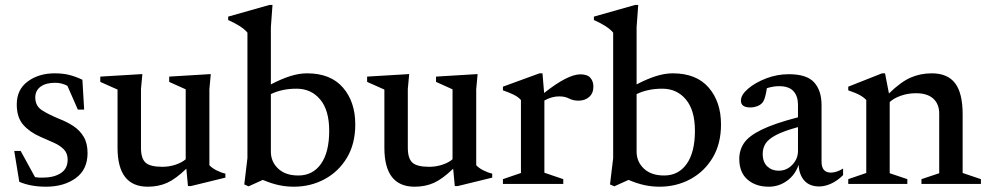

<svg xmlns="http://www.w3.org/2000/svg" viewBox="-20 -730 3921 762"><path d="M196.5 -439Q228 -439 252.5 -433.2Q277 -427.5 307 -413.5L314 -295H289L247.5 -389.5Q224.5 -401.5 199.5 -401.5Q162 -401.5 141 -386Q120 -370.5 120 -343Q120 -309.5 147 -292.2Q174 -275 218 -257Q247.5 -245.5 272.5 -228.8Q297.5 -212 312.5 -186.5Q327.5 -161 327.5 -122.5Q327.5 -57 280.5 -23Q233.5 11 162.5 11Q101.5 11 56.5 -8.5L36.5 -131H62L119 -27Q126.5 -25.5 133.8 -25.2Q141 -25 148.5 -25Q194 -25 221.2 -42.8Q248.5 -60.5 248.5 -96.5Q248.5 -121.5 233.5 -137Q218.5 -152.5 193.8 -163.5Q169 -174.5 140.5 -187Q98 -205.5 72.2 -234.8Q46.5 -264 46.5 -315.5Q46.5 -374.5 90.2 -406.8Q134 -439 196.5 -439Z M539.5 -143.5Q539.5 -101 557.8 -84.5Q576 -68 624.5 -68Q651 -68 676.2 -76.2Q701.5 -84.5 717 -98V-375.5L651.5 -405V-426L816.5 -436L811 -376V-74.5Q820.5 -63.5 839.2 -54Q858 -44.5 874.5 -41V-25L737.5 8.5H726L719.5 -60.5Q677 -19.5 642.8 -4.2Q608.5 11 566.5 11Q446.5 11 446.5 -143.5V-374.5L378 -405V-426L545 -436L539.5 -377Z M1390 -236Q1390 -159.5 1357 -104.2Q1324 -49 1268.5 -19Q1213 11 1146 11Q1116 11 1086.8 4.8Q1057.5 -1.5 1023 -16L966.5 9.5L949.5 2L962 -102.5V-600.5Q941 -626 885.5 -650.5V-664L1049.5 -710.5H1061.5L1055 -622V-395Q1096 -416.5 1131.5 -427.8Q1167 -439 1198.5 -439Q1292 -439 1341 -382.5Q1390 -326 1390 -236ZM1055 -128.5Q1055 -88 1084 -60.8Q1113 -33.5 1164 -33.5Q1221.5 -33.5 1254 -79.8Q1286.5 -126 1286.5 -211Q1286.5 -292.5 1250.8 -335.2Q1215 -378 1157 -378Q1099 -378 1055 -356.5Z M1598.5 -143.5Q1598.5 -101 1616.8 -84.5Q1635 -68 1683.5 -68Q1710 -68 1735.2 -76.2Q1760.5 -84.5 1776 -98V-375.5L1710.5 -405V-426L1875.5 -436L1870 -376V-74.5Q1879.5 -63.5 1898.2 -54Q1917 -44.5 1933.5 -41V-25L1796.5 8.5H1785L1778.5 -60.5Q1736 -19.5 1701.8 -4.2Q1667.5 11 1625.5 11Q1505.5 11 1505.5 -143.5V-374.5L1437 -405V-426L1604 -436L1598.5 -377Z M2283.5 -435Q2311 -435 2323 -421.2Q2335 -407.5 2335 -386.5Q2335 -360 2318.2 -345.2Q2301.5 -330.5 2275.5 -330.5Q2255 -330.5 2238.5 -339Q2222 -347.5 2199.5 -347.5Q2169.5 -347.5 2140.5 -331V-44.5L2215.5 -19V0H1976V-19L2047.5 -43.5V-333Q2037 -345 2019.5 -353.8Q2002 -362.5 1976 -371.5V-386L2121 -439H2133L2139.5 -361Q2233 -435 2283.5 -435Z M2841.5 -236Q2841.5 -159.5 2808.5 -104.2Q2775.5 -49 2720 -19Q2664.5 11 2597.5 11Q2567.5 11 2538.2 4.8Q2509 -1.5 2474.5 -16L2418 9.5L2401 2L2413.5 -102.5V-600.5Q2392.5 -626 2337 -650.5V-664L2501 -710.5H2513L2506.5 -622V-395Q2547.5 -416.5 2583 -427.8Q2618.5 -439 2650 -439Q2743.5 -439 2792.5 -382.5Q2841.5 -326 2841.5 -236ZM2506.5 -128.5Q2506.5 -88 2535.5 -60.8Q2564.5 -33.5 2615.5 -33.5Q2673 -33.5 2705.5 -79.8Q2738 -126 2738 -211Q2738 -292.5 2702.2 -335.2Q2666.5 -378 2608.5 -378Q2550.5 -378 2506.5 -356.5Z M3232 10Q3193 10 3172.2 -13.2Q3151.5 -36.5 3149.5 -76Q3136 -36 3103.5 -12.5Q3071 11 3031 11Q2979.5 11 2946.8 -17.2Q2914 -45.5 2914 -99.5Q2914 -134.5 2933 -162.5Q2952 -190.5 3002.5 -215.2Q3053 -240 3147 -264.5V-314Q3147 -348 3129.2 -368Q3111.5 -388 3071.5 -388Q3049 -388 3023.5 -380Q3020.5 -359 3016 -343.8Q3011.5 -328.5 3004.5 -321Q2996.5 -312.5 2983.8 -308Q2971 -303.5 2958 -303.5Q2920.5 -303.5 2920.5 -330.5Q2920.5 -353.5 2948.8 -377.8Q2977 -402 3020.5 -418.8Q3064 -435.5 3110.5 -435.5Q3182 -435.5 3211.2 -403Q3240.5 -370.5 3240.5 -313V-88.5Q3240.5 -45 3277.5 -45Q3300 -45 3326 -61V-35Q3303.5 -12.5 3278.5 -1.2Q3253.5 10 3232 10ZM3007 -119.5Q3007 -86.5 3025.2 -69.5Q3043.5 -52.5 3070.5 -52.5Q3102 -52.5 3124.5 -76Q3147 -99.5 3147 -131V-225.5Q3090 -210 3059.8 -194Q3029.5 -178 3018.2 -160Q3007 -142 3007 -119.5Z M3637 -19 3707.5 -42.5V-279Q3707.5 -317 3684 -338.5Q3660.5 -360 3615.5 -360Q3583 -360 3555 -350Q3527 -340 3511 -325V-42.5L3581 -19V0H3346.5V-19L3418 -43.5V-333Q3408.5 -343.5 3393 -352.2Q3377.5 -361 3346.5 -371.5V-386L3480.5 -439H3492.5L3508 -359Q3554.5 -404.5 3593.5 -421.8Q3632.5 -439 3678 -439Q3740.5 -439 3770.5 -399.8Q3800.5 -360.5 3800.5 -276.5V-43.5L3873 -19V0H3637Z"/></svg>

Font: Newsreader Text Medium
Style: Regular
Weight: 500
Designer: Hugues Gentile
Foundry: Production Type
Version: Version 1.001